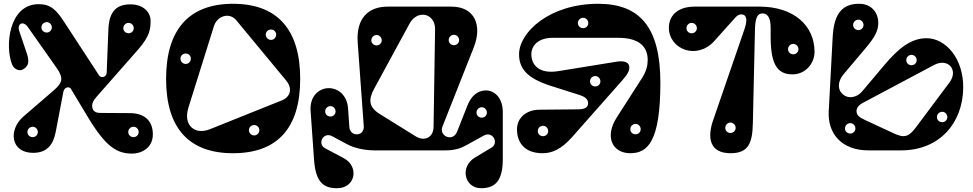

<svg xmlns="http://www.w3.org/2000/svg" viewBox="-20 -795 5142 1015"><path d="M553 -641 544 -411C543 -386 514 -381 504 -396L318 -681C278 -742 248 -773 185 -773C24 -773 6 -546 44 -454C55 -427 82 -420 97 -426C127 -440 138 -463 123 -509L81 -633C70 -670 102 -688 128 -651L280 -435C318 -381 309 -357 266 -319L105 -180C22 -109 36 13 155 13C229 13 262 -30 275 -100L315 -310C320 -335 346 -340 355 -325L444 -177C540 -17 599 17 679 17C723 17 788 -9 788 -85C788 -148 753 -196 668 -197L510 -198C475 -198 468 -217 467 -235C467 -250 473 -264 492 -285L711 -534C773 -605 776 -643 776 -686C776 -731 737 -772 670 -772C601 -772 557 -740 553 -641ZM660 -619C644 -619 632 -631 632 -646C632 -661 644 -674 660 -674C675 -674 687 -661 687 -646C687 -631 675 -619 660 -619ZM686 -70C670 -70 658 -82 658 -97C658 -112 670 -125 686 -125C701 -125 713 -112 713 -97C713 -82 701 -70 686 -70ZM153 -70C137 -70 125 -82 125 -97C125 -112 137 -125 153 -125C168 -125 180 -112 180 -97C180 -82 168 -70 153 -70ZM227 -623C211 -623 199 -635 199 -650C199 -665 211 -678 227 -678C242 -678 254 -665 254 -650C254 -635 242 -623 227 -623Z M1212 -775C980 -775 858 -640 858 -378C858 -116 980 15 1212 15C1445 15 1567 -116 1567 -378C1567 -640 1445 -775 1212 -775ZM1229 -688 1493 -369C1527 -328 1517 -283 1469 -264L1090 -112C1010 -80 947 -132 976 -226L1111 -657C1127 -709 1191 -733 1229 -688ZM1324 -134C1339 -134 1351 -122 1351 -107C1351 -92 1339 -79 1324 -79C1308 -79 1296 -92 1296 -107C1296 -122 1308 -134 1324 -134ZM962 -512C977 -512 989 -500 989 -485C989 -470 977 -457 962 -457C946 -457 934 -470 934 -485C934 -500 946 -512 962 -512ZM1413 -639C1428 -639 1440 -627 1440 -612C1440 -597 1428 -584 1413 -584C1397 -584 1385 -597 1385 -612C1385 -627 1397 -639 1413 -639Z M1622 -208 1640 47C1648 164 1686 200 1762 200C1860 200 1880 85 1797 41L1699 -11C1655 -34 1689 -100 1736 -75L1814 -33C1850 -13 1906 0 1961 0H2336C2382 0 2415 -11 2439 -24L2537 -78C2586 -105 2618 -38 2579 -15L2492 37C2408 87 2436 200 2523 200C2595 200 2638 164 2638 47V-202C2638 -277 2595 -317 2549 -317C2508 -317 2472 -291 2451 -237L2396 -98C2374 -43 2299 -75 2319 -126L2484 -543C2531 -661 2490 -760 2366 -760H2030C1927 -760 1862 -699 1871 -570L1903 -128C1907 -72 1831 -71 1827 -122L1820 -221C1815 -294 1766 -329 1718 -329C1667 -329 1616 -287 1622 -208ZM1958 -326 2145 -670C2187 -747 2281 -725 2280 -640L2272 -123C2271 -68 2224 -46 2178 -74L1988 -192C1930 -228 1926 -267 1958 -326ZM2527 -173C2511 -173 2499 -185 2499 -200C2499 -215 2511 -228 2527 -228C2542 -228 2554 -215 2554 -200C2554 -185 2542 -173 2527 -173ZM1971 -555C1955 -555 1943 -567 1943 -582C1943 -597 1955 -610 1971 -610C1986 -610 1998 -597 1998 -582C1998 -567 1986 -555 1971 -555ZM2380 -556C2364 -556 2352 -568 2352 -583C2352 -598 2364 -611 2380 -611C2395 -611 2407 -598 2407 -583C2407 -568 2395 -556 2380 -556ZM1727 -179C1711 -179 1699 -191 1699 -206C1699 -221 1711 -234 1727 -234C1742 -234 1754 -221 1754 -206C1754 -191 1742 -179 1727 -179Z M3035 -217 2830 -215C2763 -214 2713 -173 2713 -111C2713 -48 2747 15 2849 15C2897 15 2947 -5 3005 -71L3273 -374C3300 -405 3307 -422 3307 -439C3307 -463 3285 -476 3240 -469L2932 -419C2827 -402 2789 -454 2789 -508C2789 -557 2829 -595 2901 -595H3250C3360 -595 3404 -547 3404 -478C3404 -448 3397 -419 3375 -384L3241 -175C3174 -71 3218 15 3312 15C3404 15 3471 -47 3471 -358C3471 -653 3361 -775 3142 -775C2886 -775 2724 -625 2724 -508C2724 -437 2761 -383 2889 -342L3046 -292C3071 -284 3089 -271 3089 -250C3089 -230 3076 -217 3035 -217ZM3063 -646C3047 -646 3035 -658 3035 -673C3035 -688 3047 -701 3063 -701C3078 -701 3090 -688 3090 -673C3090 -658 3078 -646 3063 -646ZM3340 -85C3324 -85 3312 -97 3312 -112C3312 -127 3324 -140 3340 -140C3355 -140 3367 -127 3367 -112C3367 -97 3355 -85 3340 -85ZM2851 -75C2835 -75 2823 -87 2823 -102C2823 -117 2835 -130 2851 -130C2866 -130 2878 -117 2878 -102C2878 -87 2866 -75 2851 -75ZM3127 -338C3111 -338 3099 -350 3099 -365C3099 -380 3111 -393 3127 -393C3142 -393 3154 -380 3154 -365C3154 -350 3142 -338 3127 -338Z M3915 -639 3754 -171C3713 -62 3735 15 3842 15C3938 15 3958 -40 3960 -146L3971 -635C3972 -698 3983 -724 4010 -724C4044 -724 4054 -691 4054 -647V-603C4054 -465 4083 -399 4174 -402C4238 -404 4286 -459 4286 -521C4286 -660 4176 -760 3995 -760H3653C3549 -760 3516 -700 3516 -649C3516 -534 3664 -476 3756 -578L3868 -703C3878 -714 3889 -719 3898 -719C3925 -719 3935 -696 3915 -639ZM3841 -92C3826 -92 3814 -104 3814 -119C3814 -134 3826 -147 3841 -147C3857 -147 3869 -134 3869 -119C3869 -104 3857 -92 3841 -92ZM4173 -508C4158 -508 4146 -520 4146 -535C4146 -550 4158 -563 4173 -563C4189 -563 4201 -550 4201 -535C4201 -520 4189 -508 4173 -508ZM3636 -619C3621 -619 3609 -631 3609 -646C3609 -661 3621 -674 3636 -674C3652 -674 3664 -661 3664 -646C3664 -631 3652 -619 3636 -619Z M4571 0H4743C4949 0 5071 -147 5072 -333C5073 -485 4980 -593 4878 -593C4794 -593 4728 -537 4655 -451L4537 -311C4510 -279 4461 -268 4430 -302C4403 -332 4415 -374 4440 -403L4559 -544C4600 -593 4623 -629 4623 -673C4623 -730 4586 -775 4522 -775C4440 -775 4389 -732 4382 -601L4361 -206C4355 -88 4430 0 4571 0ZM4508 -207C4508 -224 4518 -239 4543 -252L4917 -451C4992 -491 5048 -425 5000 -360L4823 -123C4785 -72 4761 -64 4707 -89L4550 -162C4524 -174 4508 -186 4508 -207ZM4518 -636C4502 -636 4490 -648 4490 -663C4490 -678 4502 -691 4518 -691C4533 -691 4545 -678 4545 -663C4545 -648 4533 -636 4518 -636ZM4961 -149C4945 -149 4933 -161 4933 -176C4933 -191 4945 -204 4961 -204C4976 -204 4988 -191 4988 -176C4988 -161 4976 -149 4961 -149ZM4799 -450C4783 -450 4771 -462 4771 -477C4771 -492 4783 -505 4799 -505C4814 -505 4826 -492 4826 -477C4826 -462 4814 -450 4799 -450ZM4475 -89C4459 -89 4447 -101 4447 -116C4447 -131 4459 -144 4475 -144C4490 -144 4502 -131 4502 -116C4502 -101 4490 -89 4475 -89Z"/></svg>

Font: Pilowlava Atome
Style: Regular
Weight: 500
Designer: Anton Moglia, Jérémy Landes, Maksym Kobuzan (Cyrillic), Velvetyne Type Foundry
Foundry: Anton Moglia, Jérémy Landes, Velvetyne Type Foundry
Version: Version 1.002;Glyphs 3.3 (3303)